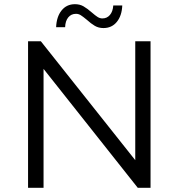

<svg xmlns="http://www.w3.org/2000/svg" viewBox="-20 -897 853 917"><path d="M699 -700V0H638L188 -568V0H114V-700H175L626 -132V-700ZM394 -803Q376 -818 365.5 -824.5Q355 -831 343 -831Q320 -831 306 -814Q292 -797 291 -767H248Q250 -817 274 -847Q298 -877 338 -877Q361 -877 378.5 -867Q396 -857 419 -837Q435 -823 446 -816Q457 -809 469 -809Q491 -809 505 -825.5Q519 -842 521 -871H564Q562 -822 538 -792.5Q514 -763 474 -763Q451 -763 433 -773.5Q415 -784 394 -803Z"/></svg>

Font: APTA Sans Regular
Style: Regular
Weight: 400
Version: Version 7.200